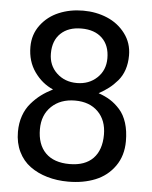

<svg xmlns="http://www.w3.org/2000/svg" viewBox="-53 -783 665 840"><g transform="rotate(5 279.0 -362.5)"><path d="M134.8 -205.1Q134.8 -137.7 171.4 -100.8Q208 -64 276.9 -64Q344.7 -64 380.4 -100.8Q416 -137.7 416 -205.1Q416 -268.1 378.7 -305.4Q341.3 -342.8 277.8 -342.8Q213.9 -342.8 174.3 -305.2Q134.8 -267.6 134.8 -205.1ZM401.9 -539.1Q401.9 -595.7 368.9 -627.4Q335.9 -659.2 277.8 -659.2Q220.2 -659.2 187 -627.4Q153.8 -595.7 153.8 -539.1Q153.8 -486.8 189.2 -453.4Q224.6 -419.9 277.8 -419.9Q331.1 -419.9 366.5 -453.4Q401.9 -486.8 401.9 -539.1ZM514.2 -185.1Q514.2 -121.1 481.7 -75.2Q449.2 -29.3 396.7 -8.1Q344.2 13.2 277.8 13.2Q228 13.2 185.3 0.7Q142.6 -11.7 109.9 -35.6Q77.1 -59.6 58.6 -97.9Q40 -136.2 40 -185.1Q40 -223.6 51.3 -255.6Q62.5 -287.6 83 -311.3Q103.5 -335 125.7 -351.6Q147.9 -368.2 176.8 -382.8Q127.9 -403.8 95 -450.2Q62 -496.6 62 -560.1Q62 -614.7 93 -656Q124 -697.3 172.6 -717.5Q221.2 -737.8 278.8 -737.8Q335.9 -737.8 384.5 -717.3Q433.1 -696.8 464.1 -655.5Q495.1 -614.3 495.1 -560.1Q495.1 -525.4 485.6 -497.1Q476.1 -468.8 458 -447.8Q439.9 -426.8 421.1 -412.4Q402.3 -397.9 377 -383.8Q405.8 -374 428.5 -359.9Q451.2 -345.7 471.7 -322.8Q492.2 -299.8 503.2 -264.9Q514.2 -230 514.2 -185.1Z"/></g></svg>

Font: Perun
Style: Regular
Weight: 400
Version: Version 1.0000